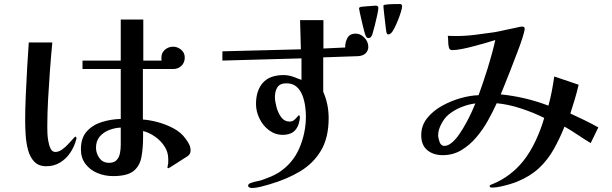

<svg xmlns="http://www.w3.org/2000/svg" viewBox="-20 -859 3040 954"><path d="M580 -225Q551 -224 522.5 -213Q494 -202 475.5 -180.5Q457 -159 457 -125Q457 -97 474 -73.5Q491 -50 522 -50Q547 -50 559.5 -63.5Q572 -77 576 -97.5Q580 -118 580 -138ZM360 -171Q360 -168 359 -167Q350 -132 330 -101.5Q310 -71 279.5 -52Q249 -33 210 -33Q172 -33 150.5 -55.5Q129 -78 119.5 -113.5Q110 -149 107.5 -188Q105 -227 105 -260Q105 -315 108 -384.5Q111 -454 115 -523.5Q119 -593 123 -648H240Q234 -587 228.5 -513.5Q223 -440 219 -367Q215 -294 215 -232Q215 -222 215.5 -201Q216 -180 220 -157.5Q224 -135 232 -119.5Q240 -104 255 -104Q271 -104 287 -115Q303 -126 317 -141Q331 -156 341 -167Q352 -180 355 -180Q358 -180 359 -176.5Q360 -173 360 -171ZM927 -111Q927 -93 912 -83Q910 -82 895.5 -72.5Q881 -63 863 -51.5Q845 -40 831.5 -31.5Q818 -23 816 -23Q812 -23 812 -27Q812 -30 813 -33Q814 -36 814 -39Q816 -47 816 -54.5Q816 -62 816 -69Q816 -103 797.5 -131.5Q779 -160 750.5 -180Q722 -200 691 -208V-180Q691 -122 682.5 -77.5Q674 -33 642.5 -8.5Q611 16 541 16Q501 16 464.5 1Q428 -14 405 -44Q382 -74 382 -117Q382 -174 411.5 -206.5Q441 -239 487 -253Q533 -267 580 -268V-516H390V-558H580V-762H692V-558H783Q782 -562 782 -565.5Q782 -569 782 -573Q782 -597 799.5 -612Q817 -627 840 -627Q862 -627 880 -612Q898 -597 898 -573Q898 -548 881.5 -532Q865 -516 840 -516H690V-265Q723 -263 764 -252Q805 -241 842.5 -221Q880 -201 902 -170Q912 -157 919.5 -142.5Q927 -128 927 -111Z M1810 -626Q1810 -608 1797.5 -595Q1785 -582 1760 -580L1586 -574V-403Q1613 -342 1613 -272Q1613 -175 1575 -111Q1537 -47 1471 -7.5Q1405 32 1319 57Q1298 63 1275 69Q1252 75 1230 75Q1226 75 1219.5 72.5Q1213 70 1213 64Q1213 57 1219 53.5Q1225 50 1230 49Q1244 44 1258 41.5Q1272 39 1286 34Q1306 27 1326 18.5Q1346 10 1364 -1Q1435 -47 1467.5 -123Q1500 -199 1500 -281Q1500 -305 1496 -333Q1492 -361 1482 -386.5Q1472 -412 1453 -428.5Q1434 -445 1403 -445Q1371 -445 1358.5 -425.5Q1346 -406 1346 -377Q1346 -357 1353.5 -328Q1361 -299 1377 -277Q1393 -255 1418 -255Q1433 -255 1442 -263Q1451 -271 1457 -278.5Q1463 -286 1465 -286Q1469 -286 1469.5 -282Q1470 -278 1470 -276Q1470 -268 1468 -259.5Q1466 -251 1464 -243Q1454 -214 1434.5 -201.5Q1415 -189 1385 -189Q1347 -189 1316.5 -212Q1286 -235 1269 -270.5Q1252 -306 1252 -342Q1252 -409 1286 -447.5Q1320 -486 1389 -486Q1412 -486 1434 -478.5Q1456 -471 1478 -462V-569L1085 -558V-604L1475 -614L1471 -759H1587V-618L1695 -623Q1695 -651 1707 -671.5Q1719 -692 1747 -692Q1771 -692 1790.5 -672Q1810 -652 1810 -626ZM1860 -820Q1860 -811 1854.5 -785Q1849 -759 1842 -731.5Q1835 -704 1830 -688Q1828 -682 1823.5 -676Q1819 -670 1811 -670Q1802 -670 1798 -679Q1794 -687 1788.5 -708Q1783 -729 1777.5 -753.5Q1772 -778 1768 -796Q1764 -814 1764 -817Q1764 -822 1770 -824Q1777 -826 1793.5 -827Q1810 -828 1826 -829.5Q1842 -831 1847 -831Q1860 -831 1860 -820ZM1978 -828Q1978 -819 1972 -799.5Q1966 -780 1957 -757.5Q1948 -735 1938.5 -717Q1929 -699 1923 -694Q1920 -692 1917 -690Q1914 -688 1910 -688Q1905 -688 1903.5 -691Q1902 -694 1900 -698Q1899 -700 1897 -719Q1895 -738 1892 -762Q1889 -786 1887 -806Q1885 -826 1885 -829Q1885 -834 1891 -835Q1908 -838 1928 -838.5Q1948 -839 1966 -839Q1978 -839 1978 -828Z M2342 -345Q2307 -341 2270.5 -326Q2234 -311 2207 -288Q2188 -272 2172.5 -242.5Q2157 -213 2157 -187Q2157 -174 2164 -154Q2171 -134 2188 -134Q2206 -134 2225.5 -150.5Q2245 -167 2263 -193.5Q2281 -220 2297 -249.5Q2313 -279 2324.5 -304.5Q2336 -330 2342 -345ZM2915 -148Q2882 -168 2850 -189.5Q2818 -211 2785 -230Q2760 -168 2730.5 -116Q2701 -64 2658.5 -24Q2616 16 2551 43Q2537 49 2513.5 56Q2490 63 2466.5 68Q2443 73 2427 73Q2421 73 2417 72Q2413 71 2413 65Q2413 61 2420 58.5Q2427 56 2429 55Q2518 18 2580 -59Q2615 -103 2642 -161Q2669 -219 2684 -273Q2633 -299 2569 -320Q2505 -341 2448 -346Q2430 -306 2405 -261Q2380 -216 2347 -177Q2314 -138 2272.5 -113Q2231 -88 2180 -88Q2133 -88 2103 -113Q2073 -138 2073 -187Q2073 -235 2102 -271.5Q2131 -308 2176 -333Q2221 -358 2269.5 -371.5Q2318 -385 2358 -386Q2381 -449 2403.5 -521Q2426 -593 2441 -660Q2423 -654 2394.5 -646Q2366 -638 2334.5 -629.5Q2303 -621 2274.5 -615.5Q2246 -610 2227 -610Q2219 -610 2215.5 -613.5Q2212 -617 2210 -625Q2207 -638 2207 -653Q2207 -668 2205 -681Q2215 -681 2225 -680.5Q2235 -680 2245 -680Q2293 -680 2341 -686Q2389 -692 2437 -699Q2465 -704 2492.5 -710.5Q2520 -717 2547 -722Q2555 -724 2562 -725.5Q2569 -727 2573 -727Q2587 -727 2587 -717Q2587 -706 2577 -674Q2567 -642 2551 -600.5Q2535 -559 2518.5 -516Q2502 -473 2488 -439Q2474 -405 2468 -390Q2590 -378 2705 -334Q2715 -370 2722 -407Q2729 -444 2734 -479L2855 -438Q2847 -402 2836 -366Q2825 -330 2814 -295Q2849 -279 2884 -262Q2919 -245 2953 -226Z"/></svg>

Font: Kaisei Opti
Style: Bold
Weight: 700
Designer: Font-Kai, 金井和夫
Foundry: KAZUO KANAI
Version: Version 5.003